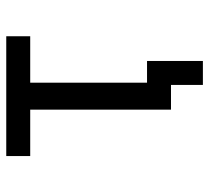

<svg xmlns="http://www.w3.org/2000/svg" viewBox="-48 -530 681 626"><g transform="rotate(-90 293.0 -216.5)"><path d="M249 0V-459H97.7V-537.1H488.3V-459H336.9V-78.1H407.7V104H329.6V0Z"/></g></svg>

Font: Consola Mono
Style: Book
Weight: 400
Monospace: yes
Designer: Wojciech Kalinowski "wmk69" (wmk69@o2.pl)
Foundry: Wojciech Kalinowski "wmk69" (wmk69@o2.pl)
Version: Version 2.1.0